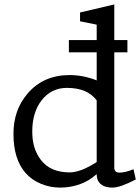

<svg xmlns="http://www.w3.org/2000/svg" viewBox="-20 -832 630 863"><path d="M289.6 -651.9H552.7V-596.7H289.6ZM293 -494.6Q354 -494.6 414.6 -470.7V-721.2L339.8 -736.3V-775.9L493.7 -812V-78.1Q493.7 -56.2 518.3 -56.2Q543 -56.2 580.1 -71.3L590.3 -25.4Q520.5 11.2 485.8 11.2Q435.5 11.2 419.9 -21.5Q414.6 -33.2 414.6 -49.3Q377.9 -17.1 336.4 -2.9Q294.9 11.2 250.2 11.2Q205.6 11.2 164.1 -5.9Q122.6 -22.9 94.7 -54.7Q40.5 -116.7 40.5 -230Q40.5 -338.4 104.5 -412.1Q175.3 -494.6 293 -494.6ZM293 -57.1Q342.3 -57.1 414.6 -103.5V-380.9Q372.6 -437 280.8 -437Q210 -437 166 -379.9Q125 -325.7 125 -240.2Q125 -162.6 164.1 -112.8Q207 -57.1 293 -57.1Z"/></svg>

Font: Habibi
Style: Regular
Weight: 400
Designer: Magnus Gaarde
Foundry: Magnus Gaarde
Version: Version 1.001